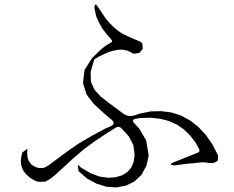

<svg xmlns="http://www.w3.org/2000/svg" viewBox="-20 -819 1040 853"><path d="M603.5 -633.8 612.3 -626 614.3 -602.5 599.6 -584 573.2 -580.1 561.5 -586.9 545.9 -593.8 534.2 -596.7 519.5 -598.6 502.9 -597.7 483.4 -593.8 462.9 -587.9 441.4 -578.1 417 -566.4 399.4 -555.7 382.8 -501 383.8 -456.1 399.4 -420.9 427.7 -389.6 466.8 -359.4 527.3 -314.5Q550.8 -297.9 578.1 -306.6L601.6 -314.5L650.4 -324.2L697.3 -325.2L742.2 -319.3L784.2 -305.7L824.2 -284.2L860.4 -255.9L893.6 -220.7L922.9 -178.7L948.2 -129.9V-106.4Q930.7 -88.9 898.4 -96.7L887.7 -97.7H874L837.9 -93.8L813.5 -91.8L753.9 -84Q724.6 -86.9 751 -97.7L829.1 -128.9L855.5 -139.6Q872.1 -144.5 863.3 -159.2L847.7 -187.5L823.2 -218.8L795.9 -245.1L765.6 -265.6L731.4 -281.2L693.4 -291L651.4 -295.9L604.5 -294.9L587.9 -292Q558.6 -289.1 579.1 -268.6L597.7 -249L628.9 -196.3L640.6 -128.9L630.9 -84L609.4 -43L577.1 -12.7L539.1 5.9L497.1 13.7L453.1 10.7L409.2 -2.9L367.2 -25.4L329.1 -58.6L325.2 -86.9L341.8 -73.2L381.8 -49.8L419.9 -35.2L458 -29.3L492.2 -31.2L522.5 -40L545.9 -54.7L563.5 -75.2L574.2 -101.6L578.1 -131.8L572.3 -174.8L551.8 -213.9L518.6 -250Q507.8 -259.8 496.1 -252.9L458 -229.5L399.4 -190.4L350.6 -154.3L310.5 -120.1L225.6 -42L203.1 -24.4L180.7 -11.7H148.4L132.8 -17.6L112.3 -30.3L95.7 -44.9L83 -61.5L75.2 -81.1L72.3 -100.6L74.2 -121.1L79.1 -141.6L101.6 -158.2L100.6 -137.7L102.5 -120.1L106.4 -106.4L119.1 -87.9L128.9 -82L139.6 -76.2L154.3 -72.3L174.8 -73.2L193.4 -83L286.1 -151.4L330.1 -181.6L384.8 -213.9L448.2 -248L470.7 -257.8Q497.1 -269.5 474.6 -288.1L436.5 -320.3L396.5 -357.4L364.3 -399.4L348.6 -450.2L355.5 -507.8L386.7 -557.6L395.5 -567.4L427.7 -598.6L448.2 -615.2L469.7 -627.9Q485.4 -634.8 472.7 -645.5L453.1 -668L434.6 -692.4L419.9 -718.8L407.2 -747.1L399.4 -784.2Q400.4 -813.5 417 -785.2L449.2 -737.3L466.8 -716.8L485.4 -698.2L503.9 -682.6L524.4 -668.9L546.9 -658.2L569.3 -648.4Z"/></svg>

Font: B2 Hana
Style: Regular
Weight: 500
Version: 2020-08-05; (max)